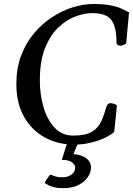

<svg xmlns="http://www.w3.org/2000/svg" viewBox="-20 -728 683 986"><path d="M360.8 14.6Q278.8 14.6 211.4 -21.5Q144 -57.6 104 -127.4Q64 -197.3 64 -297.4Q64 -377 88.4 -441.9Q112.8 -506.8 154.3 -556.4Q195.8 -606 247.3 -639.6Q298.8 -673.3 353.5 -690.4Q408.2 -707.5 458.5 -707.5Q516.1 -707.5 551 -700Q585.9 -692.4 606.7 -682.4Q627.4 -672.4 642.6 -664.6L628.9 -513.2Q629.4 -505.9 623.3 -501.5Q617.2 -497.1 610.1 -495.1Q603 -493.2 599.1 -493.2Q592.8 -493.2 586.2 -496.3Q579.6 -499.5 578.1 -507.3Q579.1 -586.9 553 -623.8Q526.9 -660.6 453.6 -660.6Q414.1 -660.6 367.7 -643.6Q321.3 -626.5 279.5 -586.9Q237.8 -547.4 211.2 -480.7Q184.6 -414.1 184.6 -315.4Q184.6 -242.2 203.6 -177.5Q222.7 -112.8 260.5 -72.3Q298.3 -31.7 355.5 -31.7Q420.4 -31.7 452.9 -51.8Q485.4 -71.8 500.5 -106Q515.6 -140.1 527.3 -182.1Q533.7 -198.2 546.9 -198.2Q550.8 -198.2 558.8 -196.5Q566.9 -194.8 573.7 -191.7Q580.6 -188.5 580.1 -183.1L566.9 -52.7Q565.4 -47.9 548.8 -36.9Q532.2 -25.9 504.2 -13.9Q476.1 -2 439.5 6.3Q402.8 14.6 360.8 14.6ZM304.7 238.3Q270.5 238.3 248 230.7Q225.6 223.1 213.4 214.4Q208 210.4 212.9 203.6Q218.3 196.3 223.6 187.5Q229 178.7 232.9 173.8Q237.8 168 244.1 170.4Q252 173.3 265.6 178Q279.3 182.6 301.8 182.6Q328.1 182.6 347.2 168.5Q366.2 154.3 366.2 132.3Q366.2 116.7 348.1 104.5Q330.1 92.3 297.4 93.3L329.6 -8.8H386.7L357.4 63.5Q400.9 66.9 424.1 85.4Q447.3 104 447.3 132.3Q447.3 156.7 431.2 181.2Q415 205.6 383.3 221.9Q351.6 238.3 304.7 238.3Z"/></svg>

Font: Gelasio
Style: Italic
Weight: 400
Italic angle: -8.5°
Designer: Eben Sorkin
Foundry: Eben Sorkin
Version: Version 1.008